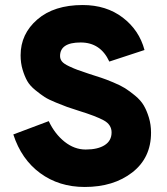

<svg xmlns="http://www.w3.org/2000/svg" viewBox="-20 -732 663 764"><path d="M317 12Q215 12 140 -43Q65 -98 33 -197L174 -250Q198 -199 237 -168Q276 -137 321 -137Q369 -137 396.5 -154.5Q424 -172 424 -205Q424 -236 393 -253Q362 -270 294 -291Q262 -301 247 -306.5Q232 -312 202.5 -324Q173 -336 157.5 -346Q142 -356 120.5 -373.5Q99 -391 88.5 -409.5Q78 -428 70 -454.5Q62 -481 62 -512Q62 -597 128.5 -654.5Q195 -712 309 -712Q403 -712 468.5 -662Q534 -612 555 -533L415 -487Q380 -563 301 -563Q219 -563 219 -509Q219 -497 226.5 -487.5Q234 -478 255.5 -468Q277 -458 288.5 -454Q300 -450 335 -438Q366 -428 383 -422.5Q400 -417 430 -404.5Q460 -392 477.5 -381Q495 -370 517.5 -351.5Q540 -333 552 -312.5Q564 -292 572.5 -264Q581 -236 581 -204Q581 -104 506.5 -46Q432 12 317 12Z"/></svg>

Font: Overpass Heavy
Style: Regular
Weight: 900
Designer: Delve Withrington, Thomas Jockin
Foundry: Delve Fonts
Version: Version 3.000;DELV;Overpass